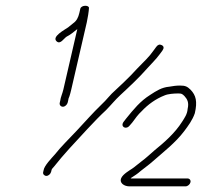

<svg xmlns="http://www.w3.org/2000/svg" viewBox="-20 -687 735 680"><path d="M161.2 -79 162.6 -85C163.2 -87.7 166.2 -91.7 171.4 -97C189.4 -119.4 204.1 -137.2 224.9 -160C263.2 -201.1 315.1 -259.8 355.6 -297C375.7 -317.5 386.4 -331.9 407 -351C439 -380.6 472.7 -412.1 501.1 -444.5C517.5 -463.1 531.6 -475.6 546.5 -496L555.3 -508C561.3 -516.7 560.6 -523 553.2 -527C545.8 -531 539.1 -529 533.3 -521L524.5 -509C518.7 -501 514.4 -495.3 511.6 -492L498.1 -477C493 -472.3 487.8 -467 482.4 -461L464.8 -443C458.2 -436.3 451.4 -429 444.2 -421C428.9 -405 406.8 -384.4 390.2 -369C368.3 -350.1 359.2 -334.8 337.7 -315C310.1 -288.6 280.3 -254.6 251.1 -223.5C222.6 -193.2 196.9 -168.5 174.3 -140C163.5 -127.6 136.6 -100.5 134.4 -84L132.8 -77C131.2 -70.2 137.3 -64 144.3 -64C151.8 -64 159.5 -71.4 161.2 -79ZM654.6 -41.5C656.3 -49 651.4 -55 643.7 -55H444.7C444 -55 443.4 -55.3 442.9 -56C457.2 -65.4 466.8 -71.1 478.9 -82C492.1 -92.7 505.3 -101.7 519.3 -114C557.3 -147.6 600.9 -180.7 632.4 -222.5C646.5 -241.3 661.7 -261.6 670 -286C679.7 -327.9 673.9 -349.3 655.2 -369C643.5 -380.3 636.9 -384 617.7 -384C605.1 -384 591.9 -382.3 579.7 -380C552.5 -377.6 533.6 -365.1 512 -351C476.3 -328.6 453.3 -299.8 426.6 -267L418.1 -256C404.8 -238.7 425.8 -226 438.9 -242L448.4 -253C459.1 -267.6 469 -281.5 481.6 -293C503.9 -316.9 531.8 -337 562.6 -349C574.8 -354.5 596.5 -356 611.2 -356C623.4 -356 625.2 -354.5 633.1 -347C643.7 -335.2 649.8 -324.1 644.5 -301C643.3 -282.8 633.6 -269.5 625.1 -256C599.3 -215.2 562.3 -183 526.6 -154C511.8 -141.1 496.5 -126.7 481.8 -116C470 -107.4 459.9 -97.7 447.7 -89.5C438.2 -83.2 416.1 -70.5 409.7 -57C401.1 -39.1 419.9 -27 438.2 -27H637.2C644.9 -27 652.8 -34 654.6 -41.5ZM193.2 -330 191.6 -323C189.8 -315.3 195.3 -309 202.8 -309C210.4 -309 218 -316.4 219.8 -324L221.4 -331C221.8 -335.7 223.3 -340.7 225.9 -346C228.1 -352.7 230.3 -360.7 232.4 -370L287.4 -608C290.5 -621.6 294.8 -647.8 295.1 -659C294.9 -669.7 267.5 -669.3 264.4 -656L261 -641C257.3 -624.9 251 -612.9 239.7 -605L221.2 -590C209.4 -581.6 161 -556.7 181.2 -540C194 -529.4 205.4 -550.1 215.6 -557C229.3 -563.8 241.2 -573.8 253.8 -584L204.4 -370C200.9 -354.7 194.7 -342.9 193.2 -330Z"/></svg>

Font: HoneyBee
Style: XLitIt
Weight: 200
Foundry: Cannot Into Space Fonts
Version: Version 0.89